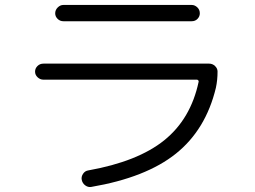

<svg xmlns="http://www.w3.org/2000/svg" viewBox="-20 -737 1040 783"><path d="M157.2 -412.1Q143.6 -412.1 133.3 -421.9Q123 -431.6 123 -444.8Q123 -458 132.8 -467.8Q142.6 -477.5 157.2 -477.5H833Q846.7 -477.5 856.9 -467.8Q867.2 -458 867.2 -445.3Q867.2 -410.2 860.4 -378.9Q819.3 -208 697.3 -110.4Q575.2 -12.7 351.6 25.4Q338.9 27.3 327.6 19Q316.4 10.7 313.5 -2.9Q310.5 -15.6 318.4 -27.8Q326.2 -40 339.8 -42Q542 -78.1 649.9 -165Q757.8 -252 790 -403.3Q791 -406.2 788.6 -409.2Q786.1 -412.1 783.2 -412.1ZM238.3 -716.8H761.7Q774.4 -716.8 784.7 -707Q794.9 -697.3 794.9 -682.6Q794.9 -669.9 785.6 -660.2Q776.4 -650.4 761.7 -650.4H238.3Q224.6 -650.4 214.8 -660.2Q205.1 -669.9 205.1 -682.6Q205.1 -696.3 215.3 -706.5Q225.6 -716.8 238.3 -716.8Z"/></svg>

Font: Rounded Mgen+ 2m regular
Style: Regular
Weight: 400
Designer: [Source Han Sans]
Ryoko NISHIZUKA  (kana & ideographs); Paul D. Hunt (Latin, Greek & Cyrillic); Wenlong ZHANG  (bopomofo
Version: Version 1.059.20150602